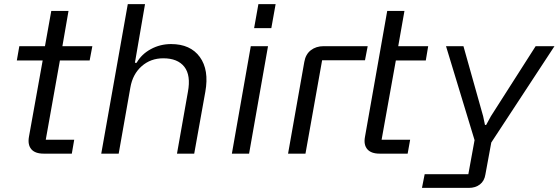

<svg xmlns="http://www.w3.org/2000/svg" viewBox="-20 -749 2723 936"><path d="M192.9 0Q150.9 0 132.6 -21.7Q114.3 -43.5 121.1 -82L188 -454.1H62L74.2 -523.9H199.2L230 -695.8H314L284.2 -523.9H430.2L417 -454.1H272L203.1 -67.9H341.8L330.1 0Z M473.6 0 603 -729H687L637.7 -442.9H646Q669.9 -484.9 715.3 -509.5Q760.7 -534.2 814 -534.2Q908.2 -534.2 954.1 -471.2Q1000 -408.2 981 -301.8L926.8 0H842.8L896 -300.8Q911.1 -381.8 878.7 -423.3Q846.2 -464.8 775.9 -464.8Q714.4 -464.8 670.7 -426.3Q627 -387.7 615.7 -323.2L558.6 0Z M1218.8 -611.8 1239.7 -729H1323.7L1302.7 -611.8ZM1110.4 0 1202.6 -523.9H1286.6L1194.3 0Z M1830.6 0Q1789.1 0 1770.5 -21.7Q1752 -43.5 1759.3 -82L1867.7 -695.8H1951.7L1921.4 -523.9H2067.4L2055.7 -454.1H1909.7L1840.3 -67.9H1979.5L1967.3 0ZM1384.3 0 1463.4 -446.8Q1469.7 -484.4 1495.4 -504.2Q1521 -523.9 1557.6 -523.9H1772.5L1759.3 -455.1H1550.3L1469.2 0Z M2037.1 167 2050.3 100.1H2263.2L2293.5 -65.9L2154.3 -523.9H2239.3L2335.4 -182.1L2344.2 -140.1H2350.1L2373 -182.1L2591.3 -523.9H2683.1L2375 -54.2L2346.2 102.1Q2341.3 133.3 2319.6 150.1Q2297.9 167 2265.1 167Z"/></svg>

Font: Hubot Sans
Style: Italic
Weight: 400
Italic angle: -10°
Designer: Deni Anggara
Foundry: GitHub
Version: Version 1.001;gftools[0.9.31]